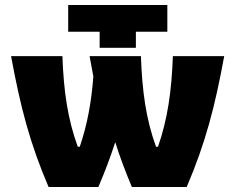

<svg xmlns="http://www.w3.org/2000/svg" viewBox="-20 -743 935 763"><path d="M376 -553H520V-617H645V-723H251V-617H376ZM871 -520H667C662 -380 646 -270 608 -160H600C560 -270 545 -380 540 -520H336C341 -492 346 -465 351 -439C343 -336 327 -248 297 -160H289C249 -270 233 -380 228 -520H24C61 -318 99 -173 173 0H371C397 -61 419 -119 438 -178C456 -120 478 -62 504 0H722C796 -173 834 -318 871 -520Z"/></svg>

Font: Fixel Display Black
Style: Regular
Weight: 900
Designer: AlfaBravo + MacPaw
Foundry: Kyrylo Tkachov, Marchela Mozhyna, Serhii Makarenko, Maria Weinstein, Zakhar Kryvoshyya
Version: Version 1.211